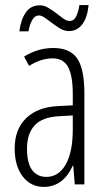

<svg xmlns="http://www.w3.org/2000/svg" viewBox="-20 -730 423 760"><path d="M252.4 -606.9Q235.8 -606.9 218.8 -616.7Q205.1 -624.5 187 -638.2Q182.1 -641.6 158.2 -659.2Q144.5 -668.9 133.8 -668.9Q118.2 -668.9 107.9 -651.4Q97.2 -632.8 92.8 -606H56.6Q62.5 -652.8 82.5 -681.2Q102.1 -709 137.7 -709Q154.3 -709 170.9 -699.2Q189.9 -688 202.1 -678.2Q215.3 -667.5 230.5 -656.7Q244.1 -647 255.9 -647Q272.5 -647 281.2 -664.6Q290 -682.1 294.4 -710H330.6Q326.2 -661.1 305.7 -633.8Q285.2 -606.9 252.4 -606.9ZM163.1 -29.8Q212.4 -29.8 240.2 -79.1Q268.1 -127.9 268.1 -217.8V-272.9L212.9 -270Q147.9 -266.1 118.2 -234.9Q86.9 -202.1 86.9 -141.1Q86.9 -84 107.4 -56.6Q127.9 -29.8 163.1 -29.8ZM275.9 0 270 -74.2H268.1Q230 9.8 152.8 9.8Q101.6 9.8 69.8 -31.7Q38.1 -73.2 38.1 -142.1Q38.1 -218.3 83.5 -262.2Q129.4 -306.6 210.9 -310.1L268.1 -313V-356.9Q268.1 -430.7 249.5 -464.8Q231 -499 188 -499Q142.6 -499 95.2 -469.2L75.2 -505.9Q129.9 -540 190.9 -540Q256.8 -540 285.2 -499Q314 -457.5 314 -360.8V0Z"/></svg>

Font: Germano
Style: Regular
Weight: 300
Width: 3
Foundry: Ascender Corporation
Version: Version 1.10; ttfautohint (v1.5)